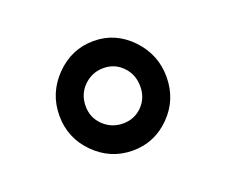

<svg xmlns="http://www.w3.org/2000/svg" viewBox="-57 -803 489 416"><g transform="rotate(-20 187.0 -595.0)"><path d="M64 -594.2Q64 -646 100.8 -683.6Q137.7 -721.2 188.5 -721.2Q238.8 -721.2 274.9 -683.6Q311 -646 311 -594.2Q311 -542 274.9 -505.4Q238.8 -468.8 188.5 -468.8Q137.7 -468.8 100.8 -505.4Q64 -542 64 -594.2ZM124.5 -594.2Q124.5 -567.4 143.3 -549.3Q162.1 -531.2 188.5 -531.2Q214.8 -531.2 232.7 -549.3Q250.5 -567.4 250.5 -594.2Q250.5 -621.6 232.7 -640.1Q214.8 -658.7 188.5 -658.7Q162.1 -658.7 143.3 -640.1Q124.5 -621.6 124.5 -594.2Z"/></g></svg>

Font: RobotoFlex
Style: Regular
Weight: 400
Designer: Berlow after Robertson
Foundry: Google
Version: Version 2.136